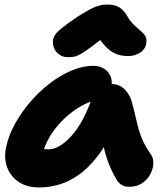

<svg xmlns="http://www.w3.org/2000/svg" viewBox="-20 -816 741 846"><path d="M153 10Q99 10 63 -14Q27 -38 12 -77.5Q-3 -117 6 -163Q16 -215 44.5 -267.5Q73 -320 113 -366.5Q153 -413 200 -449Q247 -485 296 -505.5Q345 -526 390 -526Q432 -526 456 -498.5Q480 -471 469 -420Q466 -403 454.5 -393.5Q443 -384 429 -381Q365 -370 309.5 -331Q254 -292 215.5 -238.5Q177 -185 165 -127Q163 -113 162.5 -101.5Q162 -90 164 -73L112 -187Q134 -170 152 -164Q170 -158 194 -158Q241 -158 295 -217.5Q349 -277 388 -392Q397 -418 421 -432Q445 -446 469 -446Q508 -446 532 -419.5Q556 -393 562 -362Q574 -319 582 -282Q590 -245 603.5 -210Q617 -175 644 -137Q656 -121 655.5 -97Q655 -73 642.5 -49Q630 -25 606.5 -9Q583 7 549 7Q530 7 516.5 -1Q503 -9 495 -22Q481 -46 470 -69.5Q459 -93 450.5 -119Q442 -145 435 -177Q428 -209 421 -249L482 -255Q448 -176 407.5 -124.5Q367 -73 324 -43.5Q281 -14 237.5 -2Q194 10 153 10ZM280 -564Q260 -564 244.5 -573.5Q229 -583 220.5 -599Q212 -615 213 -635Q214 -647 220.5 -659Q227 -671 249.5 -690Q272 -709 321 -742Q353 -762 375 -774Q397 -786 415 -791Q433 -796 453 -796Q487 -796 506 -783.5Q525 -771 539 -748Q555 -720 572 -704.5Q589 -689 602 -678Q615 -667 621.5 -655Q628 -643 624 -622Q619 -597 596 -583Q573 -569 544 -569Q514 -569 490 -579Q466 -589 443.5 -613Q421 -637 395 -679L467 -677Q417 -635 386 -612Q355 -589 336.5 -578.5Q318 -568 305.5 -566Q293 -564 280 -564Z"/></svg>

Font: Shantell Sans ExtraBold
Style: Italic
Weight: 800
Italic angle: -11°
Designer: Stephen Nixon, Anya Danilova, Shantell Martin
Foundry: Arrow Type
Version: Version 1.011;[c5ecc13dd]